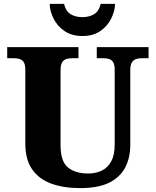

<svg xmlns="http://www.w3.org/2000/svg" viewBox="-20 -956 799 986"><path d="M392 10Q307 10 243.5 -13Q180 -36 145 -86.5Q110 -137 110 -219V-598Q110 -624 102 -636.5Q94 -649 81 -653Q68 -657 52 -657H17V-714H383V-657H349Q333 -657 319.5 -652.5Q306 -648 298.5 -635Q291 -622 291 -594V-210Q291 -127 329 -96Q367 -65 433 -65Q472 -65 503 -80Q534 -95 551.5 -128Q569 -161 569 -214V-598Q569 -624 561 -636.5Q553 -649 540.5 -653Q528 -657 512 -657H477V-714H743V-657H707Q691 -657 678 -652.5Q665 -648 657 -635Q649 -622 649 -594V-212Q649 -145 622.5 -95Q596 -45 540 -17.5Q484 10 392 10ZM403 -771Q349 -771 311.5 -796.5Q274 -822 255 -860.5Q236 -899 235 -936H309Q317 -900 341.5 -884Q366 -868 403 -868Q440 -868 464.5 -884Q489 -900 497 -936H571Q570 -899 551 -860.5Q532 -822 495 -796.5Q458 -771 403 -771Z"/></svg>

Font: Noto Serif Gujarati ExtraBold
Style: Regular
Weight: 800
Version: Version 2.102